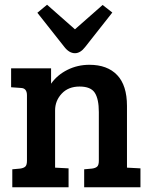

<svg xmlns="http://www.w3.org/2000/svg" viewBox="-20 -792 640 812"><path d="M27 -423V-503H196V-438Q222 -475 265 -496.5Q308 -518 358 -518Q434 -518 475.5 -474.5Q517 -431 517 -344V-83L574 -80V0H336V-76L369 -79Q384 -81 391 -87.5Q398 -94 398 -112V-318Q398 -373 381 -399.5Q364 -426 316.5 -426Q269 -426 241 -396Q213 -366 213 -325V-83L270 -80V0H32V-76L65 -79Q80 -81 87 -87.5Q94 -94 94 -112V-389Q94 -419 69 -420ZM414 -771 455 -739 340 -593Q320 -567 297 -567Q272 -567 251 -595L138 -738L179 -772L297 -668Z"/></svg>

Font: Bree Serif
Style: Regular
Weight: 400
Designer: Veronika Burian, Jos Scaglione
Foundry: TypeTogether
Version: Version 1.002